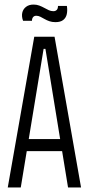

<svg xmlns="http://www.w3.org/2000/svg" viewBox="-20 -821 390 841"><path d="M14 0 130 -660H219L335 0H278L179 -607H171L71 0ZM87 -159V-212H260V-159ZM223 -724Q208 -724 196.5 -728Q185 -732 175.5 -737.5Q166 -743 157 -747.5Q148 -752 139 -752Q130 -752 125 -746Q120 -740 120 -730H81Q74 -749 77.5 -765Q81 -781 94 -791Q107 -801 127 -801Q141 -801 152.5 -796.5Q164 -792 174 -786.5Q184 -781 193.5 -776.5Q203 -772 214 -772Q223 -772 228.5 -777.5Q234 -783 234 -795H273Q276 -775 272.5 -759Q269 -743 257 -733.5Q245 -724 223 -724Z"/></svg>

Font: Bricolage Grotesque 72pt Condensed ExtraLight
Style: Regular
Weight: 250
Width: 3
Designer: Mathieu Triay
Foundry: Atelier Triay
Version: Version 1.001;gftools[0.9.33.dev8+g029e19f]